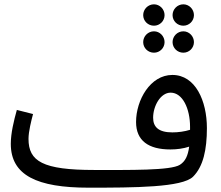

<svg xmlns="http://www.w3.org/2000/svg" viewBox="-20 -848 1023 889"><path d="M693 -729C720 -729 742 -751 742 -778C742 -805 720 -828 693 -828C665 -828 643 -805 643 -778C643 -751 665 -729 693 -729ZM829 -729C856 -729 878 -751 878 -778C878 -805 856 -828 829 -828C801 -828 779 -805 779 -778C779 -751 801 -729 829 -729ZM693 -604C720 -604 742 -626 742 -653C742 -680 720 -703 693 -703C665 -703 643 -680 643 -653C643 -626 665 -604 693 -604ZM829 -604C856 -604 878 -626 878 -653C878 -680 856 -703 829 -703C801 -703 779 -680 779 -653C779 -626 801 -604 829 -604ZM390 21C602 21 824 20 874 -30C921 -77 938 -155 938 -255C938 -381 885 -501 778 -501C676 -501 610 -385 610 -283C610 -197 667 -156 769 -156C799 -156 829 -160 856 -169C850 -126 838 -101 813 -85C771 -58 579 -61 416 -61C178 -61 112 -101 112 -205C112 -239 125 -290 133 -320L58 -339C44 -289 30 -231 30 -182C30 -36 152 21 390 21ZM689 -303C689 -357 723 -419 770 -419C826 -419 860 -344 860 -261C860 -256 860 -251 860 -247C835 -239 805 -235 778 -235C713 -235 689 -261 689 -303Z"/></svg>

Font: Noto Sans Arabic UI
Style: Regular
Weight: 400
Designer: Monotype Design Team, Nadine Chahine and Nizar Qandah
Foundry: Monotype Imaging Inc.
Version: Version 2.010